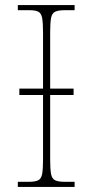

<svg xmlns="http://www.w3.org/2000/svg" viewBox="-20 -734 365 754"><path d="M50 0V-20H92Q118 -20 130 -26Q142 -32 145.5 -51Q149 -70 149 -108V-361H56V-386H149V-605Q149 -644 145.5 -663Q142 -682 130.5 -688Q119 -694 95 -694H50V-714H273V-694H236Q209 -694 196.5 -688Q184 -682 180.5 -663Q177 -644 177 -605V-386H269V-361H177V-108Q177 -70 180.5 -51Q184 -32 196.5 -26Q209 -20 235 -20H273V0Z"/></svg>

Font: Noto Serif Thin
Style: Regular
Weight: 100
Designer: Monotype Design Team
Foundry: Monotype Imaging Inc.
Version: Version 2.015